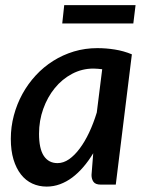

<svg xmlns="http://www.w3.org/2000/svg" viewBox="-20 -700 556 728"><path d="M21 0ZM419 0H362.5Q342 0 334.5 -10.5Q327 -21 327 -36.5L333.5 -119Q316 -90 296 -66.8Q276 -43.5 254 -27Q232 -10.5 207.5 -1.5Q183 7.5 157 7.5Q127.5 7.5 102.5 -4Q77.5 -15.5 59.5 -38.5Q41.5 -61.5 31.2 -95.2Q21 -129 21 -173.5Q21 -219 32.5 -262.2Q44 -305.5 65 -343.8Q86 -382 115.5 -414Q145 -446 181.5 -469Q218 -492 260.2 -504.8Q302.5 -517.5 349 -517.5Q382.5 -517.5 415.5 -512.2Q448.5 -507 480 -494ZM198 -81.5Q220.5 -81.5 241.8 -96.2Q263 -111 282.2 -136.8Q301.5 -162.5 318 -197.5Q334.5 -232.5 347 -273.5L367.5 -437.5Q359 -438.5 350.8 -439.2Q342.5 -440 334 -440Q291 -440 253.2 -420Q215.5 -400 187.8 -366Q160 -332 144 -287.2Q128 -242.5 128 -193Q128 -136 146.2 -108.8Q164.5 -81.5 198 -81.5ZM223.5 -680.5H494L485.5 -611H216Z"/></svg>

Font: Lato Semibold
Style: Italic
Weight: 600
Italic angle: -7°
Designer: Lukasz Dziedzic
Foundry: tyPoland Lukasz Dziedzic
Version: Version 2.006; 2014-01-15